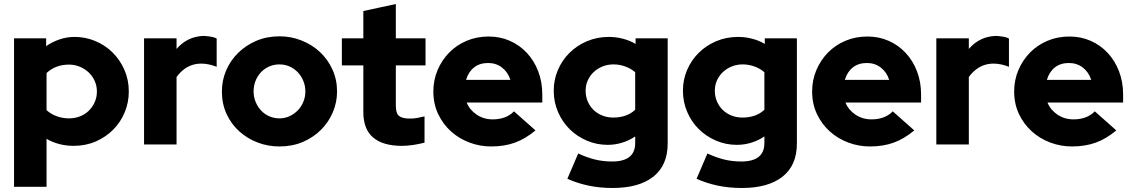

<svg xmlns="http://www.w3.org/2000/svg" viewBox="-20 -720 5644 957"><path d="M50 211V-529H210V-490Q240 -511 276.5 -523.5Q313 -536 352 -536Q406 -536 455 -515.5Q504 -495 541 -458.5Q578 -422 600 -372Q622 -322 622 -264Q622 -209 601.5 -160Q581 -111 544.5 -74Q508 -37 457.5 -15Q407 7 347 7Q310 7 275.5 -2Q241 -11 212 -28V211ZM324 -398Q257 -398 212 -356V-171Q234 -151 263 -140.5Q292 -130 324 -130Q353 -130 378.5 -140Q404 -150 422.5 -168Q441 -186 452 -210.5Q463 -235 463 -264Q463 -292 452 -316.5Q441 -341 422 -359Q403 -377 377.5 -387.5Q352 -398 324 -398Z M698 0V-529H860V-476Q904 -527 966 -538Q982 -541 999 -541Q1021 -539 1035 -536.5Q1049 -534 1060 -528V-387Q1043 -394 1023 -398.5Q1003 -403 983 -403Q968 -403 953 -400Q924 -394 900.5 -377Q877 -360 860 -336V0Z M1086 -264Q1086 -319 1107 -368.5Q1128 -418 1166.5 -456Q1205 -494 1257.5 -516.5Q1310 -539 1373 -539Q1431 -539 1483.5 -518Q1536 -497 1575 -460.5Q1614 -424 1637 -373.5Q1660 -323 1660 -264Q1660 -210 1639 -160.5Q1618 -111 1580 -73Q1542 -35 1489.5 -12.5Q1437 10 1373 10Q1316 10 1264.5 -9.5Q1213 -29 1173 -65Q1133 -101 1109.5 -151.5Q1086 -202 1086 -264ZM1373 -130Q1400 -130 1423.5 -141Q1447 -152 1464.5 -170Q1482 -188 1492 -212.5Q1502 -237 1502 -264Q1502 -292 1492 -316.5Q1482 -341 1464.5 -359.5Q1447 -378 1423.5 -388.5Q1400 -399 1373 -399Q1345 -399 1321.5 -388.5Q1298 -378 1280.5 -359.5Q1263 -341 1253.5 -316.5Q1244 -292 1244 -264Q1244 -237 1254 -212.5Q1264 -188 1281 -169.5Q1298 -151 1322 -140.5Q1346 -130 1373 -130Z M1791 -161V-394H1684V-529H1791V-665Q1832 -674 1872 -682.5Q1912 -691 1953 -700V-529H2101V-394H1953V-193Q1953 -155 1969 -142Q1985 -129 2023 -129Q2043 -129 2059.5 -132Q2076 -135 2096 -140V-9Q2085 -6 2070.5 -3Q2056 0 2040 2.5Q2024 5 2009 6Q1994 7 1983 7Q1889 7 1840 -34.5Q1791 -76 1791 -161Z M2649 -70Q2599 -28 2546.5 -9Q2494 10 2428 10Q2372 10 2320 -9.5Q2268 -29 2228 -65Q2188 -101 2164 -151.5Q2140 -202 2140 -264Q2140 -321 2161 -370.5Q2182 -420 2218.5 -457.5Q2255 -495 2305.5 -516.5Q2356 -538 2416 -538Q2473 -538 2521.5 -516.5Q2570 -495 2606 -456.5Q2642 -418 2662.5 -365Q2683 -312 2683 -249V-209H2306Q2321 -172 2356 -148.5Q2391 -125 2436 -125Q2468 -125 2494.5 -134.5Q2521 -144 2542 -165Q2569 -141 2595.5 -117.5Q2622 -94 2649 -70ZM2413 -406Q2371 -406 2343 -384Q2315 -362 2303 -322H2524Q2512 -360 2482.5 -383Q2453 -406 2413 -406Z M3009 2Q2954 2 2905 -19Q2856 -40 2819.5 -76Q2783 -112 2761.5 -161.5Q2740 -211 2740 -268Q2740 -322 2760.5 -370.5Q2781 -419 2818 -456Q2855 -493 2905.5 -514.5Q2956 -536 3015 -536Q3050 -536 3085 -527Q3120 -518 3148 -501V-529H3308V-5Q3308 104 3236.5 160.5Q3165 217 3034 217Q2969 217 2912.5 205Q2856 193 2808 171L2862 45Q2905 65 2945.5 75Q2986 85 3031 85Q3146 85 3146 -7V-40Q3117 -20 3081.5 -9Q3046 2 3009 2ZM2899 -268Q2899 -239 2909.5 -214.5Q2920 -190 2938.5 -172Q2957 -154 2982.5 -144Q3008 -134 3037 -134Q3069 -134 3097 -143.5Q3125 -153 3146 -173V-360Q3124 -379 3095.5 -389Q3067 -399 3038 -399Q3009 -399 2984 -389Q2959 -379 2940 -361.5Q2921 -344 2910 -320Q2899 -296 2899 -268Z M3653 2Q3598 2 3549 -19Q3500 -40 3463.5 -76Q3427 -112 3405.5 -161.5Q3384 -211 3384 -268Q3384 -322 3404.5 -370.5Q3425 -419 3462 -456Q3499 -493 3549.5 -514.5Q3600 -536 3659 -536Q3694 -536 3729 -527Q3764 -518 3792 -501V-529H3952V-5Q3952 104 3880.5 160.5Q3809 217 3678 217Q3613 217 3556.5 205Q3500 193 3452 171L3506 45Q3549 65 3589.5 75Q3630 85 3675 85Q3790 85 3790 -7V-40Q3761 -20 3725.5 -9Q3690 2 3653 2ZM3543 -268Q3543 -239 3553.5 -214.5Q3564 -190 3582.5 -172Q3601 -154 3626.5 -144Q3652 -134 3681 -134Q3713 -134 3741 -143.5Q3769 -153 3790 -173V-360Q3768 -379 3739.5 -389Q3711 -399 3682 -399Q3653 -399 3628 -389Q3603 -379 3584 -361.5Q3565 -344 3554 -320Q3543 -296 3543 -268Z M4537 -70Q4487 -28 4434.5 -9Q4382 10 4316 10Q4260 10 4208 -9.5Q4156 -29 4116 -65Q4076 -101 4052 -151.5Q4028 -202 4028 -264Q4028 -321 4049 -370.5Q4070 -420 4106.5 -457.5Q4143 -495 4193.5 -516.5Q4244 -538 4304 -538Q4361 -538 4409.5 -516.5Q4458 -495 4494 -456.5Q4530 -418 4550.5 -365Q4571 -312 4571 -249V-209H4194Q4209 -172 4244 -148.5Q4279 -125 4324 -125Q4356 -125 4382.5 -134.5Q4409 -144 4430 -165Q4457 -141 4483.5 -117.5Q4510 -94 4537 -70ZM4301 -406Q4259 -406 4231 -384Q4203 -362 4191 -322H4412Q4400 -360 4370.5 -383Q4341 -406 4301 -406Z M4647 0V-529H4809V-476Q4853 -527 4915 -538Q4931 -541 4948 -541Q4970 -539 4984 -536.5Q4998 -534 5009 -528V-387Q4992 -394 4972 -398.5Q4952 -403 4932 -403Q4917 -403 4902 -400Q4873 -394 4849.5 -377Q4826 -360 4809 -336V0Z M5544 -70Q5494 -28 5441.5 -9Q5389 10 5323 10Q5267 10 5215 -9.5Q5163 -29 5123 -65Q5083 -101 5059 -151.5Q5035 -202 5035 -264Q5035 -321 5056 -370.5Q5077 -420 5113.5 -457.5Q5150 -495 5200.5 -516.5Q5251 -538 5311 -538Q5368 -538 5416.5 -516.5Q5465 -495 5501 -456.5Q5537 -418 5557.5 -365Q5578 -312 5578 -249V-209H5201Q5216 -172 5251 -148.5Q5286 -125 5331 -125Q5363 -125 5389.5 -134.5Q5416 -144 5437 -165Q5464 -141 5490.5 -117.5Q5517 -94 5544 -70ZM5308 -406Q5266 -406 5238 -384Q5210 -362 5198 -322H5419Q5407 -360 5377.5 -383Q5348 -406 5308 -406Z"/></svg>

Font: Rosa Sans Black
Style: Regular
Weight: 900
Designer: Pentagram / MCKL
Foundry: Pentagram / MCKL
Version: Version 1.005;September 16, 2019;FontCreator 11.5.0.2425 64-